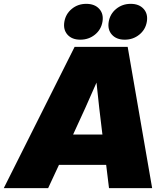

<svg xmlns="http://www.w3.org/2000/svg" viewBox="-62 -969 847 989"><path d="M-42.5 0 322.3 -727.5H595.7L721.7 0H499.5L484.9 -119.6H241.7L186 0ZM314.5 -275.9H465.8L464.8 -282.2Q456.5 -348.1 449.2 -412.6Q441.9 -477.1 435.1 -543.5Q406.2 -477.1 377.2 -412.6Q348.1 -348.1 317.4 -282.2ZM580.6 -764.6Q537.6 -764.6 514.4 -790.5Q491.2 -816.4 498 -856.9Q504.9 -897.5 536.6 -923.3Q568.4 -949.2 611.3 -949.2Q654.3 -949.2 677.7 -923.3Q701.2 -897.5 694.3 -856.9Q687.5 -816.4 655.5 -790.5Q623.5 -764.6 580.6 -764.6ZM351.6 -764.6Q308.6 -764.6 285.6 -790.5Q262.7 -816.4 269.5 -856.9Q276.4 -897.5 307.9 -923.3Q339.4 -949.2 382.3 -949.2Q425.8 -949.2 449.2 -923.3Q472.7 -897.5 465.8 -856.9Q459 -816.4 427 -790.5Q395 -764.6 351.6 -764.6Z"/></svg>

Font: Inter Display Black
Style: Italic
Weight: 900
Italic angle: -9.39999°
Designer: Rasmus Andersson
Foundry: rsms
Version: Version 4.000;git-a52131595